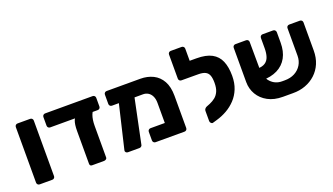

<svg xmlns="http://www.w3.org/2000/svg" viewBox="-65 -1194 2937 1691"><g transform="rotate(-20 1404.0 -348.5)"><path d="M86 0Q75.4 0 68.1 -7.2Q60.9 -14.5 60.9 -25.1V-545.9Q60.9 -556.5 68.1 -563.8Q75.4 -571 86 -571H204.2Q214.9 -571 222.1 -563.8Q229.4 -556.5 229.4 -545.9V-25.1Q229.4 -14.5 222.1 -7.2Q214.9 0 204.2 0Z M578 0Q556 0 556 -22V-328.8Q556 -392.6 569.7 -426.6Q583.4 -460.5 612.9 -460.5H773Q748 -460.5 732.5 -419.3Q717 -378.1 717 -318.1V-22Q717 -12 707.9 -6Q698.7 0 688.7 0ZM344.5 -439.9Q333.9 -439.9 326.6 -447.1Q319.4 -454.4 319.4 -465V-545.9Q319.4 -556.5 326.6 -563.8Q333.9 -571 344.5 -571H789.6Q800.2 -571 807.5 -563.8Q814.7 -556.5 814.7 -545.9V-465Q814.7 -455 808.1 -447.4Q801.5 -439.9 789.6 -439.9Z M1212.1 -434.3 921 -433.6Q910.4 -433.6 903.1 -440.9Q895.9 -448.1 895.9 -458.8V-545.9Q895.9 -556.5 903.1 -563.8Q910.4 -571 921 -571H1236.5Q1302.7 -571 1355.4 -545.1Q1408 -519.1 1438.2 -465.1Q1468.5 -411 1468.5 -327V-25.1Q1468.5 -14.5 1461.2 -7.2Q1454 0 1443.4 0H1172.2Q1161.6 0 1154.4 -7.2Q1147.1 -14.5 1147.1 -25.1V-106Q1147.1 -116.6 1154.4 -123.9Q1161.6 -131.1 1172.2 -131.1H1306.3V-318.9Q1306.3 -355.9 1294.1 -381.7Q1281.9 -407.5 1260.7 -420.9Q1239.5 -434.3 1212.1 -434.3ZM912.9 0Q902.6 0 894.8 -7.4Q887 -14.9 889.3 -25.5L994.6 -470.8Q997.2 -481.4 1003.9 -488.3Q1010.6 -495.1 1020.9 -494.4L1115.4 -493.3Q1126 -492.9 1133.8 -483.7Q1141.6 -474.5 1139 -464.3L1047.7 -25.5Q1047.4 -14.9 1039.6 -7.4Q1031.7 0 1021.5 0Z M1705.5 12.4Q1695.9 14.7 1687.4 6.1Q1679 -2.6 1679 -13.2V-109.5Q1679 -119.4 1686.2 -128.4Q1693.4 -137.4 1703.8 -141.4L1736 -154.2Q1764.1 -166 1787.6 -184.6Q1811.1 -203.1 1825.1 -234.3Q1839 -265.5 1839 -314.6Q1839 -358 1829.1 -384Q1819.3 -410 1795.4 -421.8Q1771.5 -433.6 1729.2 -433.6H1705.9Q1695.9 -433.6 1688.3 -440.9Q1680.7 -448.1 1680.7 -458.8V-547.1Q1680.7 -557.1 1688.3 -564.1Q1695.9 -571 1705.9 -571H1762.4Q1851.9 -571 1905.2 -542.3Q1958.6 -513.5 1982.4 -457.4Q2006.2 -401.3 2006.2 -318.9Q2006.2 -251.4 1984.8 -198.1Q1963.4 -144.7 1926.3 -105.6Q1889.2 -66.4 1842.9 -40.1Q1796.6 -13.9 1746.3 0.5ZM1741 -433.6 1572.4 -434Q1561.8 -434 1554.5 -441.1Q1547.3 -448.1 1547.3 -458.8V-684.9Q1547.3 -695.5 1554.5 -702.8Q1561.8 -710 1572.4 -710H1674.4Q1685 -710 1692.2 -702.8Q1699.5 -695.5 1699.5 -684.9V-571H1742.1Z M2427.1 -122.7Q2480.5 -122.4 2521.1 -143.7Q2561.6 -165.1 2584.5 -202.9Q2607.4 -240.7 2607.4 -288.2V-546.5Q2607.4 -557.1 2614.6 -564.1Q2621.9 -571 2632.5 -571H2732Q2742.6 -571 2749.9 -563.8Q2757.1 -556.5 2757.1 -545.9V-282.5Q2757.1 -215.1 2734.1 -161.2Q2711 -107.2 2669.7 -69.2Q2628.5 -31.2 2574.2 -11.2Q2519.9 8.9 2456.7 8.1H2362.9Q2281.7 8.1 2223.5 -23.4Q2165.3 -54.9 2134.2 -107.8Q2103.1 -160.8 2103.1 -224.5V-545.9Q2103.1 -556.5 2110.4 -563.8Q2117.6 -571 2128.3 -571H2227.7Q2238.4 -571 2245.6 -564.1Q2252.9 -557.1 2252.9 -546.5L2254.4 -297.1Q2254.4 -213.2 2296.7 -168Q2339.1 -122.7 2402.7 -122.7ZM2237.4 -190.8 2236.9 -301.5Q2283.7 -302.2 2310 -319.9Q2336.2 -337.6 2347 -370.6Q2357.8 -403.5 2357.8 -449.2V-544.6Q2357.8 -556.5 2365 -563.8Q2372.3 -571 2382.9 -571H2481.7Q2492.4 -571 2499.6 -563.1Q2506.9 -555.3 2506.9 -544.6V-447.4Q2506.9 -365.6 2475.4 -308.3Q2444 -251 2383.7 -220.7Q2323.5 -190.4 2237.4 -190.8Z"/></g></svg>

Font: Rubik Light
Style: Regular
Weight: 300
Designer: Hubert and Fischer
Foundry: Hubert and Fischer
Version: Version 2.300;gftools[0.9.30]